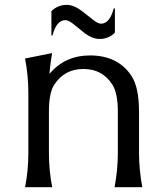

<svg xmlns="http://www.w3.org/2000/svg" viewBox="-20 -777 695 797"><path d="M193.4 -730.5Q219.2 -756.8 257.8 -756.8Q287.6 -756.8 324.2 -728L365.7 -695.3Q386.7 -678.7 399.4 -678.7Q435.5 -678.7 452.1 -742.2H457V-641.6Q431.2 -615.2 393.1 -615.2Q361.3 -615.2 325.7 -644L284.7 -677.2Q264.6 -693.4 251 -693.4Q214.8 -693.4 197.8 -629.9H193.4ZM84 0Q97.7 -66.9 97.7 -144V-389.2Q97.7 -463.9 84 -534.2L196.3 -556.6Q188.5 -512.2 185.1 -470.2Q250 -546.9 353.5 -546.9Q469.2 -546.9 525.4 -462.4Q557.1 -415 557.1 -313V-143.6Q557.1 -71.8 570.8 0H455.6Q469.2 -72.3 469.2 -144V-313.5Q469.2 -389.2 446.8 -425.3Q405.3 -490.7 326.2 -490.7Q247.6 -490.7 205.1 -425.3Q183.1 -391.6 183.1 -313.5V-144Q183.1 -67.4 196.8 0Z"/></svg>

Font: Classica
Style: Book
Weight: 400
Designer: Wojciech Kalinowski "wmk69" (wmk69@o2.pl)
Foundry: Wojciech Kalinowski "wmk69" (wmk69@o2.pl)
Version: Version 2.1.1; 2021-05-14